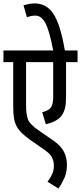

<svg xmlns="http://www.w3.org/2000/svg" viewBox="-20 -916 472 1119"><path d="M370 44Q370 1 351.5 -33.5Q333 -68 288 -99L201 -159Q155 -191 143.5 -218.5Q132 -246 132 -304V-554H290V-349Q290 -305 274 -286Q259 -270 226 -262L247 -192Q313 -207 339 -242Q353 -262 359 -286.5Q365 -311 365 -354V-554H432V-622H358Q332 -774 291.5 -835Q251 -896 183 -896Q153 -896 117 -885L137 -815Q160 -825 186 -825Q221 -825 244.5 -781.5Q268 -738 290 -622H0V-554H57V-302Q57 -253 61.5 -227Q66 -201 78 -178Q89 -158 109 -139Q129 -120 154 -102L243 -40Q274 -18 284 3.5Q294 25 294 49Q294 78 283.5 100Q273 122 257 143L321 183Q343 150 356.5 118.5Q370 87 370 44Z"/></svg>

Font: Noto Sans Devanagari Extra Condensed
Style: Regular
Weight: 400
Width: 2
Designer: Monotype Design Team
Foundry: Monotype Imaging Inc.
Version: 1.000